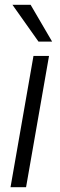

<svg xmlns="http://www.w3.org/2000/svg" viewBox="-20 -783 249 803"><path d="M89 0H24L120 -549H185ZM198 -609H141L32 -763H108Z"/></svg>

Font: Open Sauce One Light Italic
Style: Regular
Weight: 300
Italic angle: -10°
Designer: Alfredo Marco Pradil
Foundry: Creative Sauce Fz LLC
Version: Version 1.477